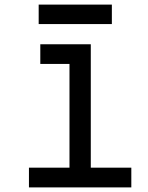

<svg xmlns="http://www.w3.org/2000/svg" viewBox="-20 -809 640 829"><path d="M280 0V-591L338 -533H154V-618H372V0ZM105 0V-85H547V0ZM147 -705V-789H463V-705Z"/></svg>

Font: Victor Mono SemiBold
Style: Regular
Weight: 600
Monospace: yes
Designer: Rune Bjørnerås
Version: Version 1.561;gftools[0.9.30]